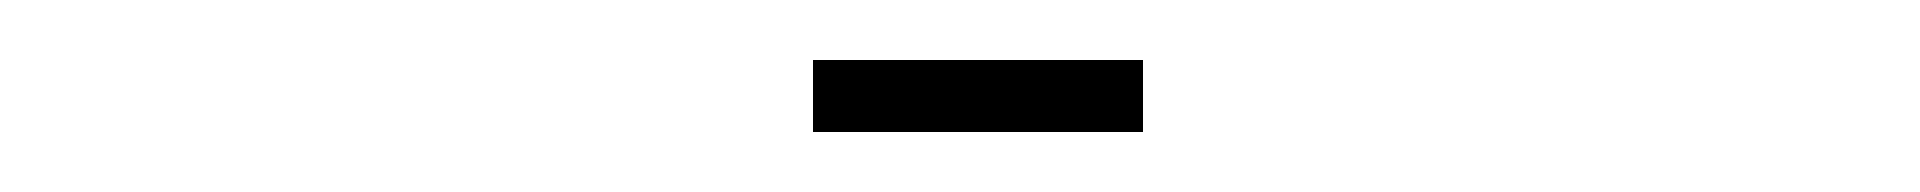

<svg xmlns="http://www.w3.org/2000/svg" viewBox="-20 -655 640 64"><path d="M251 -611V-635H361V-611Z"/></svg>

Font: Foldit Thin
Style: Regular
Weight: 100
Designer: Sophia Tai
Foundry: Sophia Tai
Version: Version 1.003